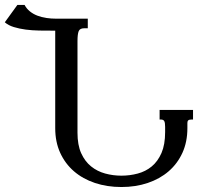

<svg xmlns="http://www.w3.org/2000/svg" viewBox="-44 -752 856 783"><path d="M720.2 -229.5Q720.2 -173.3 700 -128.9Q679.7 -84.5 643.8 -53.5Q607.9 -22.5 558.6 -5.9Q509.3 10.7 451.2 10.7Q392.6 10.7 343 -5.9Q293.5 -22.5 257.6 -53.5Q221.7 -84.5 201.4 -128.9Q181.2 -173.3 181.2 -229.5V-627H172.9Q145 -627 116.2 -627.4Q87.4 -627.9 61 -631.3Q34.7 -634.8 12.5 -641.6Q-9.8 -648.4 -24.4 -661.1L26.9 -731.9H56.2Q64.5 -716.3 77.9 -705.6Q91.3 -694.8 108.4 -688.2Q125.5 -681.6 145.3 -678.7Q165 -675.8 185.5 -675.8H314V-636.7H299.3Q281.7 -636.7 276.9 -624.8Q272 -612.8 272 -584V-210.9Q272 -160.6 287.1 -127.2Q302.2 -93.8 327.4 -73.5Q352.5 -53.2 384.8 -44.4Q417 -35.6 451.2 -35.6Q485.4 -35.6 517.6 -44.2Q549.8 -52.7 574.7 -73.2Q599.6 -93.8 614.5 -127.9Q629.4 -162.1 629.4 -213.4V-234.9Q629.4 -252 625.7 -258.3Q622.1 -264.6 611.8 -264.6H606.9V-303.7H743.2V-264.6H738.3Q728 -264.6 724.1 -261.5Q720.2 -258.3 720.2 -251Z"/></svg>

Font: Arian AMU Serif
Style: Regular
Weight: 400
Designer: Ruben Hakobyan (Tarumian)
Foundry: Ruben Hakobyan (Tarumian)
Version: Version 1.002